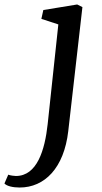

<svg xmlns="http://www.w3.org/2000/svg" viewBox="-122 -588 458 861"><path d="M91.8 -31.7C79.1 85.9 43.9 201.2 -50.8 201.2C-56.2 201.2 -76.2 199.2 -85 195.3L-102.1 234.9C-91.3 246.6 -64.5 252.9 -33.7 252.9C77.6 252.9 165 166 184.1 0L247.6 -556.2L224.1 -567.9L72.3 -543L63.5 -503.4L139.6 -478.5Z"/></svg>

Font: Merriweather
Style: Italic
Weight: 400
Italic angle: -7.5°
Designer: Eben Sorkin
Foundry: Eben Sorkin
Version: Version 1.001